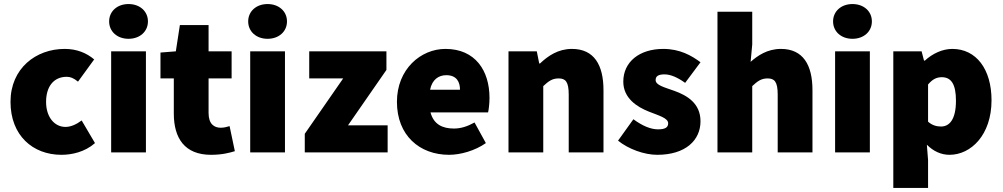

<svg xmlns="http://www.w3.org/2000/svg" viewBox="-20 -754 4962 950"><path d="M284 12C336 12 400 -2 450 -46L384 -158C360 -140 332 -126 304 -126C250 -126 208 -174 208 -250C208 -326 246 -374 310 -374C328 -374 344 -368 366 -350L446 -460C408 -492 360 -512 300 -512C158 -512 32 -416 32 -250C32 -84 142 12 284 12Z M530 0H702V-500H530ZM616 -562C672 -562 712 -598 712 -648C712 -698 672 -734 616 -734C560 -734 520 -698 520 -648C520 -598 560 -562 616 -562Z M1024 12C1079 12 1116 2 1142 -6L1116 -130C1104 -126 1088 -122 1072 -122C1040 -122 1012 -140 1012 -195V-366H1126V-500H1012V-630H870L850 -500L774 -494V-366H840V-192C840 -70 894 12 1024 12Z M1218 0H1390V-500H1218ZM1304 -562C1360 -562 1400 -598 1400 -648C1400 -698 1360 -734 1304 -734C1248 -734 1208 -698 1208 -648C1208 -598 1248 -562 1304 -562Z M1488 0H1898V-134H1702L1892 -408V-500H1510V-366H1678L1488 -92Z M2202 12C2258 12 2330 -8 2384 -46L2328 -148C2292 -128 2260 -118 2226 -118C2170 -118 2126 -138 2110 -198H2395C2398 -210 2402 -240 2402 -270C2402 -404 2332 -512 2184 -512C2062 -512 1944 -412 1944 -250C1944 -84 2056 12 2202 12ZM2108 -310C2118 -360 2150 -382 2188 -382C2240 -382 2256 -348 2256 -310Z M2496 0H2668V-328C2694 -352 2712 -366 2744 -366C2778 -366 2794 -350 2794 -286V0H2966V-308C2966 -432 2920 -512 2810 -512C2742 -512 2692 -478 2652 -440H2648L2636 -500H2496Z M3232 12C3372 12 3446 -60 3446 -154C3446 -244 3378 -282 3318 -304C3268 -322 3224 -332 3224 -358C3224 -378 3239 -386 3268 -386C3299 -386 3334 -370 3370 -344L3446 -446C3402 -479 3344 -512 3262 -512C3144 -512 3064 -448 3064 -350C3064 -268 3132 -225 3190 -202C3240 -182 3286 -170 3286 -144C3286 -124 3272 -114 3236 -114C3201 -114 3160 -130 3114 -164L3038 -58C3090 -16 3168 12 3232 12Z M3530 0H3702V-328C3728 -352 3746 -366 3778 -366C3812 -366 3828 -350 3828 -286V0H4000V-308C4000 -432 3954 -512 3844 -512C3776 -512 3728 -478 3694 -448L3702 -534V-696H3530Z M4112 0H4284V-500H4112ZM4198 -562C4254 -562 4294 -598 4294 -648C4294 -698 4254 -734 4198 -734C4142 -734 4102 -698 4102 -648C4102 -598 4142 -562 4198 -562Z M4400 176H4572V38L4566 -38C4598 -6 4636 12 4678 12C4784 12 4886 -86 4886 -258C4886 -412 4810 -512 4692 -512C4642 -512 4593 -488 4556 -454H4552L4540 -500H4400ZM4636 -128C4614 -128 4592 -134 4572 -152V-336C4594 -362 4614 -372 4640 -372C4686 -372 4710 -338 4710 -256C4710 -160 4676 -128 4636 -128Z"/></svg>

Font: Giro Sans Black
Style: Regular
Weight: 900
Designer: Paul D. Hunt
Foundry: Adobe Systems Incorporated
Version: Version 1.000;PS 1.0;hotconv 1.0.88;makeotf.lib2.5.647800